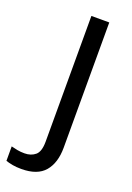

<svg xmlns="http://www.w3.org/2000/svg" viewBox="-204 -592 611 888"><g transform="rotate(20 101.5 -148.0)"><path d="M22 240Q-3 240 -22 236.5Q-41 233 -55 228V157Q-40 161 -24 164Q-8 167 11 167Q43 167 64 149.5Q85 132 85 83V-536H173V80Q173 155 137 197.5Q101 240 22 240Z"/></g></svg>

Font: Noto Sans Lydian
Style: Regular
Weight: 400
Designer: Monotype Design Team
Foundry: Monotype Imaging Inc.
Version: Version 2.002; ttfautohint (v1.8.4.7-5d5b)